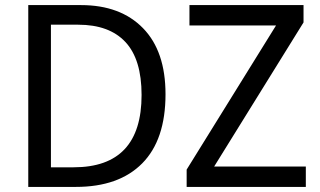

<svg xmlns="http://www.w3.org/2000/svg" viewBox="-20 -734 1257 754"><path d="M278 0H91V-714H298Q453 -714 541.5 -623.5Q630 -533 630 -364Q630 -185 538.5 -92.5Q447 0 278 0ZM287 -637H180V-77H269Q536 -77 536 -361Q536 -501 472.5 -569Q409 -637 287 -637ZM713 0V-68L1064 -634H724V-714H1172V-646L821 -80H1181V0Z"/></svg>

Font: Noto Sans Display
Style: Regular
Weight: 400
Designer: Monotype Design team
Foundry: Monotype Imaging Inc.
Version: Version 1.000